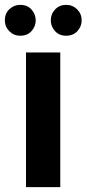

<svg xmlns="http://www.w3.org/2000/svg" viewBox="-28 -770 356 790"><path d="M0 0ZM0 0ZM220 0H79V-554H220ZM55 -623Q29 -623 10.5 -641.5Q-8 -660 -8 -686Q-8 -715 11 -732.5Q30 -750 55 -750Q85 -750 102 -730.5Q119 -711 119 -686Q119 -662 102 -642.5Q85 -623 55 -623ZM244 -623Q215 -623 198 -642.5Q181 -662 181 -686Q181 -713 199 -731.5Q217 -750 244 -750Q271 -750 289.5 -731.5Q308 -713 308 -686Q308 -661 290.5 -642Q273 -623 244 -623Z"/></svg>

Font: Ulagadi Sans SemiBold
Style: Regular
Weight: 600
Designer: Ninad Kale (Devanagari), Jonny Pinhorn (Latin)
Foundry: Indian Type Foundry
Version: Version 3.01;March 29, 2020;FontCreator 12.0.0.2522 64-bit; 